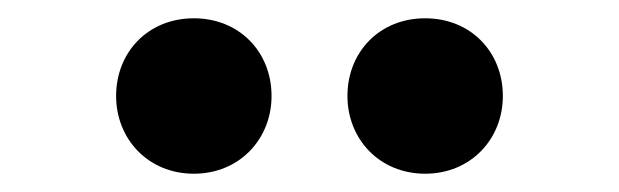

<svg xmlns="http://www.w3.org/2000/svg" viewBox="-20 -838 677 210"><path d="M192 -648C242 -648 277 -686 277 -733C277 -781 242 -818 192 -818C142 -818 107 -781 107 -733C107 -686 142 -648 192 -648ZM445 -648C495 -648 530 -686 530 -733C530 -781 495 -818 445 -818C395 -818 360 -781 360 -733C360 -686 395 -648 445 -648Z"/></svg>

Font: Noto Sans CJK JP Black
Style: Regular
Weight: 900
Designer: Ryoko NISHIZUKA (kana & ideographs); Paul D. Hunt (Latin, Greek & Cyrillic); Wenlong ZHANG (bopomofo); Sandoll Communica
Foundry: Adobe Systems Incorporated
Version: Version 1.004;PS 1.004;hotconv 1.0.82;makeotf.lib2.5.63406